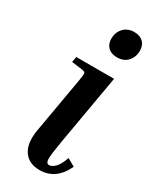

<svg xmlns="http://www.w3.org/2000/svg" viewBox="-190 -785 689 845"><g transform="rotate(30 154.0 -362.5)"><path d="M216 -595Q187 -595 170.5 -611Q154 -627 154 -655Q154 -686 174 -708Q194 -730 228 -730Q257 -730 273.5 -714Q290 -698 290 -670Q290 -639 270.5 -617Q251 -595 216 -595ZM56 -479 61 -507H253L191 -150Q179 -80 179.5 -57.5Q180 -35 195 -35Q209 -35 225 -51Q241 -67 254 -105L293 -83Q271 -37 240 -16Q209 5 169 5Q114 5 88 -33.5Q62 -72 74 -142L123 -423Q129 -457 127 -463.5Q125 -470 110 -472Z"/></g></svg>

Font: Inria Serif
Style: Bold Italic
Weight: 700
Italic angle: -10°
Designer: Black Foundry Team
Foundry: Black Foundry
Version: Version 1.000; ttfautohint (v1.8.3)